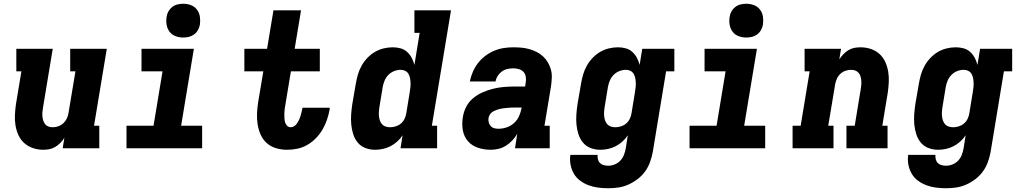

<svg xmlns="http://www.w3.org/2000/svg" viewBox="-20 -790 5440 1023"><path d="M210 8Q182 8 155.5 -1Q129 -10 109 -28Q89 -46 78 -70.5Q67 -95 62.5 -122Q58 -149 59.5 -178Q61 -207 65 -235L94 -410H67V-530H261L209 -216Q207 -204 206 -192.5Q205 -181 206 -169.5Q207 -158 210.5 -147.5Q214 -137 220.5 -128.5Q227 -120 237.5 -116Q248 -112 260 -112Q275 -112 290 -117Q305 -122 317 -133Q329 -144 336 -158.5Q343 -173 345 -188L382 -410H354V-530H549L481 -120H509V0H314L323 -56Q314 -41 301.5 -28.5Q289 -16 274 -7Q259 2 242.5 5Q226 8 210 8Z M654 0V-120H798L846 -410H734V-530H1013L945 -120H1057V0ZM956 -590Q935 -590 915 -597.5Q895 -605 883 -621.5Q871 -638 867.5 -659Q864 -680 868 -702Q870 -717 878 -730.5Q886 -744 898.5 -753.5Q911 -763 926.5 -766.5Q942 -770 956 -770Q978 -770 997.5 -762.5Q1017 -755 1029.5 -738.5Q1042 -722 1045 -701Q1048 -680 1045 -658Q1042 -643 1034.5 -629.5Q1027 -616 1014 -606.5Q1001 -597 986 -593.5Q971 -590 956 -590Z M1509 8Q1479 8 1450.5 -0.5Q1422 -9 1401 -28Q1380 -47 1368.5 -73Q1357 -99 1352.5 -128.5Q1348 -158 1349.5 -188Q1351 -218 1356 -249L1383 -410H1282V-530H1403L1437 -735H1584L1550 -530H1684V-410H1530L1500 -229Q1498 -218 1496.5 -206.5Q1495 -195 1495 -183.5Q1495 -172 1495.5 -160.5Q1496 -149 1499 -138.5Q1502 -128 1509.5 -120Q1517 -112 1529 -112Q1539 -112 1548 -118Q1557 -124 1563 -133Q1569 -142 1573.5 -151.5Q1578 -161 1581 -171Q1584 -181 1586.5 -191Q1589 -201 1591 -211Q1591 -212 1591 -213.5Q1591 -215 1592 -216H1737Q1737 -214 1736.5 -211Q1736 -208 1736 -205Q1731 -178 1722 -151.5Q1713 -125 1698.5 -100Q1684 -75 1663 -53.5Q1642 -32 1616.5 -17.5Q1591 -3 1563.5 2.5Q1536 8 1509 8Z M1978 8Q1951 8 1926.5 -1.5Q1902 -11 1886 -30.5Q1870 -50 1862 -75Q1854 -100 1851.5 -126.5Q1849 -153 1851 -180.5Q1853 -208 1857 -235L1876 -345Q1880 -369 1887 -393Q1894 -417 1906.5 -439.5Q1919 -462 1937 -481Q1955 -500 1977 -513Q1999 -526 2023.5 -532Q2048 -538 2073 -538Q2094 -538 2114 -532.5Q2134 -527 2149 -513.5Q2164 -500 2173.5 -482Q2183 -464 2188 -444L2216 -615H2188V-735H2383L2281 -120H2309V0H2114L2125 -69Q2113 -51 2096.5 -36Q2080 -21 2060.5 -11Q2041 -1 2020 3.5Q1999 8 1978 8ZM2059 -112Q2074 -112 2089.5 -117Q2105 -122 2117 -132.5Q2129 -143 2136 -158Q2143 -173 2145 -188L2163 -298Q2165 -311 2166.5 -324Q2168 -337 2167.5 -349.5Q2167 -362 2164.5 -374.5Q2162 -387 2156 -397Q2150 -407 2139 -412.5Q2128 -418 2115 -418Q2097 -418 2079.5 -411Q2062 -404 2049 -390.5Q2036 -377 2029 -360Q2022 -343 2019 -326L2001 -216Q1999 -204 1998.5 -191.5Q1998 -179 1999.5 -167.5Q2001 -156 2005 -145.5Q2009 -135 2016.5 -127Q2024 -119 2035.5 -115.5Q2047 -112 2059 -112Z M2595 8Q2560 8 2527.5 -2.5Q2495 -13 2473.5 -37.5Q2452 -62 2446 -96Q2440 -130 2446 -165Q2450 -193 2463.5 -220Q2477 -247 2500.5 -266.5Q2524 -286 2551.5 -298Q2579 -310 2607 -317Q2635 -324 2663.5 -326.5Q2692 -329 2720 -329H2778L2781 -350Q2784 -365 2781.5 -380.5Q2779 -396 2769.5 -406.5Q2760 -417 2745.5 -421.5Q2731 -426 2715 -426Q2700 -426 2684 -422.5Q2668 -419 2654.5 -409.5Q2641 -400 2632 -386Q2623 -372 2620 -356H2483Q2489 -383 2499.5 -407.5Q2510 -432 2526.5 -453.5Q2543 -475 2565.5 -492Q2588 -509 2613 -519.5Q2638 -530 2664 -534Q2690 -538 2715 -538Q2737 -538 2759 -536Q2781 -534 2801.5 -528Q2822 -522 2840.5 -512.5Q2859 -503 2874 -489Q2889 -475 2899.5 -457Q2910 -439 2915.5 -418.5Q2921 -398 2920 -375.5Q2919 -353 2916 -331L2881 -120H2909V0H2724L2736 -77Q2725 -58 2709.5 -41.5Q2694 -25 2675.5 -13.5Q2657 -2 2636 3Q2615 8 2595 8ZM2636 -104Q2658 -104 2680 -111.5Q2702 -119 2719.5 -135Q2737 -151 2746 -172Q2755 -193 2759 -215V-217H2720Q2710 -217 2700.5 -216.5Q2691 -216 2681.5 -215Q2672 -214 2662 -213Q2652 -212 2642.5 -209.5Q2633 -207 2623.5 -203.5Q2614 -200 2605 -194.5Q2596 -189 2590.5 -180.5Q2585 -172 2583 -162Q2581 -150 2584 -138.5Q2587 -127 2594.5 -118.5Q2602 -110 2613 -107Q2624 -104 2636 -104Z M3221 213Q3194 213 3167 209.5Q3140 206 3116 197Q3092 188 3071.5 173Q3051 158 3038 136Q3025 114 3020 87.5Q3015 61 3019 35H3164Q3163 47 3166 59Q3169 71 3177 79Q3185 87 3197 90Q3209 93 3221 93Q3238 93 3255.5 86Q3273 79 3285.5 65.5Q3298 52 3304.5 35Q3311 18 3314 1L3325 -69Q3313 -51 3296.5 -36Q3280 -21 3260.5 -11Q3241 -1 3220 3.5Q3199 8 3178 8Q3151 8 3126.5 -1.5Q3102 -11 3086 -30.5Q3070 -50 3062 -75Q3054 -100 3051.5 -126.5Q3049 -153 3051 -180.5Q3053 -208 3057 -235L3076 -345Q3080 -369 3087 -393Q3094 -417 3106.5 -439.5Q3119 -462 3137 -481Q3155 -500 3177 -513Q3199 -526 3223.5 -532Q3248 -538 3273 -538Q3294 -538 3314 -532.5Q3334 -527 3349 -513.5Q3364 -500 3373.5 -482Q3383 -464 3388 -444L3402 -530H3573V-410H3529L3458 20Q3453 47 3443.5 73.5Q3434 100 3417.5 123Q3401 146 3377.5 164Q3354 182 3328 193.5Q3302 205 3275 209Q3248 213 3221 213ZM3259 -112Q3274 -112 3289.5 -117Q3305 -122 3317 -132.5Q3329 -143 3336 -158Q3343 -173 3345 -188L3363 -298Q3365 -311 3366.5 -324Q3368 -337 3367.5 -349.5Q3367 -362 3364.5 -374.5Q3362 -387 3356 -397Q3350 -407 3339 -412.5Q3328 -418 3315 -418Q3297 -418 3279.5 -411Q3262 -404 3249 -390.5Q3236 -377 3229 -360Q3222 -343 3219 -326L3201 -216Q3199 -204 3198.5 -191.5Q3198 -179 3199.5 -167.5Q3201 -156 3205 -145.5Q3209 -135 3216.5 -127Q3224 -119 3235.5 -115.5Q3247 -112 3259 -112Z M3654 0V-120H3798L3846 -410H3734V-530H4013L3945 -120H4057V0ZM3956 -590Q3935 -590 3915 -597.5Q3895 -605 3883 -621.5Q3871 -638 3867.5 -659Q3864 -680 3868 -702Q3870 -717 3878 -730.5Q3886 -744 3898.5 -753.5Q3911 -763 3926.5 -766.5Q3942 -770 3956 -770Q3978 -770 3997.5 -762.5Q4017 -755 4029.5 -738.5Q4042 -722 4045 -701Q4048 -680 4045 -658Q4042 -643 4034.5 -629.5Q4027 -616 4014 -606.5Q4001 -597 3986 -593.5Q3971 -590 3956 -590Z M4203 0V-120H4246L4294 -410H4267V-530H4461L4452 -474Q4462 -489 4474 -501.5Q4486 -514 4501 -523Q4516 -532 4532.5 -535Q4549 -538 4565 -538Q4594 -538 4620.5 -529Q4647 -520 4666.5 -502Q4686 -484 4697 -459.5Q4708 -435 4712.5 -408Q4717 -381 4715.5 -352Q4714 -323 4710 -295L4681 -120H4709V0H4490V-120H4534L4566 -314Q4568 -326 4569 -337.5Q4570 -349 4569 -360.5Q4568 -372 4565 -382.5Q4562 -393 4555 -401.5Q4548 -410 4537.5 -414Q4527 -418 4515 -418Q4500 -418 4485 -413Q4470 -408 4458 -397Q4446 -386 4439.5 -371.5Q4433 -357 4430 -342L4393 -120H4421V0Z M5021 213Q4994 213 4967 209.5Q4940 206 4916 197Q4892 188 4871.5 173Q4851 158 4838 136Q4825 114 4820 87.5Q4815 61 4819 35H4964Q4963 47 4966 59Q4969 71 4977 79Q4985 87 4997 90Q5009 93 5021 93Q5038 93 5055.5 86Q5073 79 5085.5 65.5Q5098 52 5104.5 35Q5111 18 5114 1L5125 -69Q5113 -51 5096.5 -36Q5080 -21 5060.5 -11Q5041 -1 5020 3.5Q4999 8 4978 8Q4951 8 4926.5 -1.5Q4902 -11 4886 -30.5Q4870 -50 4862 -75Q4854 -100 4851.5 -126.5Q4849 -153 4851 -180.5Q4853 -208 4857 -235L4876 -345Q4880 -369 4887 -393Q4894 -417 4906.5 -439.5Q4919 -462 4937 -481Q4955 -500 4977 -513Q4999 -526 5023.5 -532Q5048 -538 5073 -538Q5094 -538 5114 -532.5Q5134 -527 5149 -513.5Q5164 -500 5173.5 -482Q5183 -464 5188 -444L5202 -530H5373V-410H5329L5258 20Q5253 47 5243.5 73.5Q5234 100 5217.5 123Q5201 146 5177.5 164Q5154 182 5128 193.5Q5102 205 5075 209Q5048 213 5021 213ZM5059 -112Q5074 -112 5089.5 -117Q5105 -122 5117 -132.5Q5129 -143 5136 -158Q5143 -173 5145 -188L5163 -298Q5165 -311 5166.5 -324Q5168 -337 5167.5 -349.5Q5167 -362 5164.5 -374.5Q5162 -387 5156 -397Q5150 -407 5139 -412.5Q5128 -418 5115 -418Q5097 -418 5079.5 -411Q5062 -404 5049 -390.5Q5036 -377 5029 -360Q5022 -343 5019 -326L5001 -216Q4999 -204 4998.5 -191.5Q4998 -179 4999.5 -167.5Q5001 -156 5005 -145.5Q5009 -135 5016.5 -127Q5024 -119 5035.5 -115.5Q5047 -112 5059 -112Z"/></svg>

Font: Iosevka Curly Slab HvExObl
Style: Regular
Weight: 900
Width: 7
Italic angle: -9°
Monospace: yes
Designer: Belleve Invis
Foundry: Belleve Invis
Version: Version 11.1.0; ttfautohint (v1.8.3)